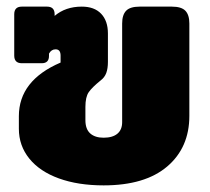

<svg xmlns="http://www.w3.org/2000/svg" viewBox="-20 -545 635 580"><path d="M37 -156V-194Q37 -302 163 -356V-377Q163 -396 148 -396Q135 -396 128 -383V-376Q128 -354 106 -354H46Q23 -354 23 -377V-502Q23 -525 46 -525H122Q145 -525 145 -502V-497Q178 -525 227 -525Q265 -525 285.5 -503.5Q306 -482 306 -444V-358Q306 -338 301 -324.5Q296 -311 284 -302Q258 -281 248 -266.5Q238 -252 238 -222V-182Q238 -155 252.5 -142Q267 -129 293 -129Q320 -129 334.5 -141Q349 -153 349 -176V-474Q349 -500 361 -512.5Q373 -525 402 -525H499Q528 -525 540 -512.5Q552 -500 552 -474V-195Q552 -99 485 -42Q418 15 293 15Q216 15 158 -6Q100 -27 68.5 -66Q37 -105 37 -156Z"/></svg>

Font: Mitr SemiBold
Style: Regular
Weight: 600
Designer: Thanarat Vachiruckul
Foundry: Cadson Demak
Version: Version 1.002